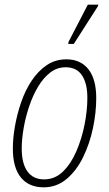

<svg xmlns="http://www.w3.org/2000/svg" viewBox="-20 -792 468 822"><path d="M167 10Q104 10 69.5 -32Q35 -74 35 -156Q35 -200 44 -251.5Q53 -303 70.5 -354Q88 -405 115.5 -446.5Q143 -488 180 -513Q217 -538 264 -538Q325 -538 358.5 -495.5Q392 -453 392 -372Q392 -310 378 -243.5Q364 -177 336 -119.5Q308 -62 265.5 -26Q223 10 167 10ZM169 -24Q215 -24 249.5 -57.5Q284 -91 307 -144.5Q330 -198 342 -258.5Q354 -319 354 -373Q354 -435 331 -469.5Q308 -504 261 -504Q224 -504 194.5 -481Q165 -458 142.5 -420Q120 -382 104.5 -335.5Q89 -289 81 -242Q73 -195 73 -156Q73 -92 97.5 -58Q122 -24 169 -24ZM272 -604 274 -614 356 -772H401L399 -765L296 -604Z"/></svg>

Font: Noto Sans Condensed ExtraLight
Style: Italic
Weight: 200
Width: 3
Italic angle: -12°
Designer: Monotype Design Team
Foundry: Monotype Imaging Inc.
Version: Version 2.013; ttfautohint (v1.8.4.7-5d5b)